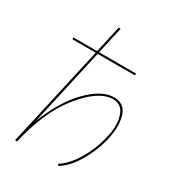

<svg xmlns="http://www.w3.org/2000/svg" viewBox="-173 -811 830 914"><g transform="rotate(30 241.5 -354.0)"><path d="M357 -413Q413 -413 430.5 -361.5Q448 -310 432 -234Q416 -161 377 -93.5Q338 -26 289 3L284 -6Q331 -35 369 -100.5Q407 -166 422 -237Q438 -303 422 -353Q406 -403 358 -403Q280 -403 191.5 -294Q103 -185 61 0H50L174 -553H46V-563H176L209 -711H220L187 -563H390V-553H185L90 -129Q141 -261 215.5 -337Q290 -413 357 -413Z"/></g></svg>

Font: EauTestInfant Hairline
Style: Italic
Weight: 250
Italic angle: -12°
Designer: Christian Thalmann (Catharsis Fonts)
Version: Version 0.001;PS 000.001;hotconv 1.0.88;makeotf.lib2.5.64775